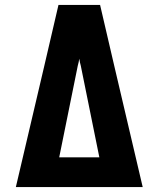

<svg xmlns="http://www.w3.org/2000/svg" viewBox="-20 -755 640 775"><path d="M44 0 159 -490 216 -735H384L441 -490L556 0ZM381 -120 306 -490Q304 -497 302.5 -504Q301 -511 300 -518Q299 -511 297.5 -504Q296 -497 294 -490L219 -120Z"/></svg>

Font: Iosevka Aile Heavy
Style: Regular
Weight: 900
Designer: Belleve Invis
Foundry: Belleve Invis
Version: Version 31.1.0; ttfautohint (v1.8.4)